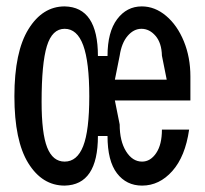

<svg xmlns="http://www.w3.org/2000/svg" viewBox="-20 -570 640 600"><path d="M316 -145H286Q286 8 182 10Q112 10 68.5 -60Q25 -130 25 -269Q25 -408 69 -479Q113 -550 182 -550Q286 -548 286 -395H316Q316 -470 346 -510Q376 -550 423 -550Q464 -550 499 -520.5Q534 -491 554.5 -441Q575 -391 575 -331V-256H339L354 -181Q354 -129 374 -97Q394 -65 424 -65Q450 -65 468 -91.5Q486 -118 486 -165H571Q559 -81 518.5 -35.5Q478 10 424 10Q375 10 345.5 -28.5Q316 -67 316 -145ZM182 -65Q221 -65 240 -113.5Q259 -162 259 -269Q259 -377 240 -428.5Q221 -480 182 -480Q143 -480 126.5 -426Q110 -372 110 -252Q110 -153 127.5 -109Q145 -65 182 -65ZM501 -321 486 -396Q485 -436 466 -458Q447 -480 422 -480Q398 -480 379 -458Q360 -436 354 -396L339 -321Z"/></svg>

Font: Sligoil Micro
Style: Regular
Weight: 400
Designer: Ariel Martín Pérez
Foundry: Igor Stepanchenko
Version: Version 1.001